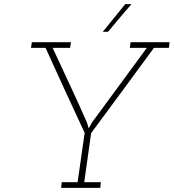

<svg xmlns="http://www.w3.org/2000/svg" viewBox="-20 -903 835 923"><path d="M277 -27 274 0H462L465 -27H385L418 -263Q494 -366 569.5 -468Q645 -570 720 -673H792L795 -700H608L604 -673H686L422 -314L407 -287H406L398 -314Q358 -405 316.5 -493.5Q275 -582 233 -673H317L321 -700H133L129 -673H199Q246 -570 292.5 -468Q339 -366 387 -264L353 -27ZM474 -750H499Q529 -785 555 -816.5Q581 -848 612 -883H582Q555 -850 528 -816.5Q501 -783 474 -750Z"/></svg>

Font: Josefin Slab Thin Light
Style: Italic
Weight: 300
Italic angle: -12°
Version: Version 2.000